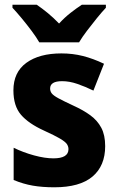

<svg xmlns="http://www.w3.org/2000/svg" viewBox="-20 -879 500 816"><path d="M427 -258Q427 -174 373 -128.5Q319 -83 211 -83Q160 -83 119.5 -90Q79 -97 38 -114V-251Q79 -231 125 -218.5Q171 -206 207 -206Q271 -206 271 -245Q271 -257 264 -267Q257 -277 235 -290Q213 -303 167 -324Q101 -354 69 -391.5Q37 -429 37 -495Q37 -572 92 -612Q147 -652 241 -652Q289 -652 332.5 -641Q376 -630 422 -608L377 -494Q342 -511 308.5 -522.5Q275 -534 244 -534Q193 -534 193 -503Q193 -491 200 -482Q207 -473 228 -461.5Q249 -450 292 -430Q334 -411 364 -389Q394 -367 410.5 -336Q427 -305 427 -258ZM147 -699Q135 -720 114.5 -747.5Q94 -775 72 -801.5Q50 -828 33 -846V-859H136Q158 -844 182.5 -824Q207 -804 231 -779Q255 -805 280 -824.5Q305 -844 328 -859H430V-846Q413 -828 391.5 -801.5Q370 -775 349.5 -748Q329 -721 316 -699Z"/></svg>

Font: Noto Sans Telugu UI SemiCondensed ExtraBold
Style: Regular
Weight: 800
Width: 4
Designer: Jelle Bosma - Monotype Design Team
Foundry: Monotype Imaging Inc.
Version: Version 2.005; ttfautohint (v1.8.4.7-5d5b)